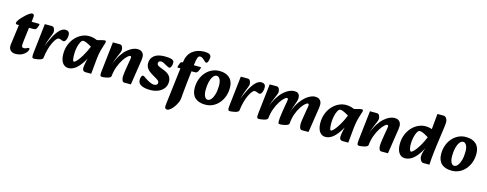

<svg xmlns="http://www.w3.org/2000/svg" viewBox="-28 -1579 6793 2678"><g transform="rotate(15 3368.0 -239.5)"><path d="M144 16Q96 16 68 -12Q40 -40 48 -100L86 -385H60Q38 -385 38 -405Q38 -417 52.5 -439.5Q67 -462 90.5 -487.5Q114 -513 139.5 -536Q165 -559 188 -574Q211 -589 225 -589Q241 -589 248.5 -578.5Q256 -568 254 -547L246 -475H343Q358 -475 360 -470Q362 -465 359 -454Q346 -413 335.5 -399Q325 -385 297 -385H232L208 -191Q206 -172 204.5 -155Q203 -138 203 -124Q203 -111 209.5 -101.5Q216 -92 234 -92Q257 -92 274.5 -102Q292 -112 301 -112Q315 -112 315 -97Q315 -84 304 -65Q293 -46 271.5 -27.5Q250 -9 218 3.5Q186 16 144 16Z M536 -32 498 -175Q535 -271 573 -341.5Q611 -412 651 -451Q691 -490 732 -490Q758 -490 775.5 -476Q793 -462 793 -427Q793 -404 787 -381Q781 -358 770 -343Q759 -328 744 -328Q731 -328 712.5 -337.5Q694 -347 671 -347Q656 -347 636.5 -323.5Q617 -300 596.5 -258Q576 -216 560 -158.5Q544 -101 536 -32ZM411 14Q398 14 390.5 9.5Q383 5 381.5 -14Q380 -33 385 -75L432 -491H530Q557 -491 568.5 -469Q580 -447 580 -419Q580 -406 569.5 -378.5Q559 -351 546.5 -320.5Q534 -290 527 -267L503 -185L553 -191L536 -32Q535 -18 518 -9Q501 0 478 5Q455 10 436 12Q417 14 411 14Z M907 16Q851 16 819.5 -30.5Q788 -77 788 -157Q788 -230 811.5 -291Q835 -352 875.5 -396.5Q916 -441 967 -465.5Q1018 -490 1073 -490Q1116 -490 1151.5 -478.5Q1187 -467 1212 -455L1183 -321Q1157 -339 1125 -358.5Q1093 -378 1063 -391.5Q1033 -405 1012 -405Q992 -405 974.5 -373Q957 -341 946.5 -292.5Q936 -244 936 -193Q936 -149 941 -119.5Q946 -90 959 -90Q970 -90 996.5 -116.5Q1023 -143 1063 -209Q1103 -275 1152 -393L1191 -297Q1137 -177 1088 -108.5Q1039 -40 994.5 -12Q950 16 907 16ZM1162 10Q1130 10 1119 -4Q1108 -18 1108 -40Q1108 -57 1112.5 -84.5Q1117 -112 1124 -144Q1131 -176 1139 -204L1161 -279L1127 -305L1151 -456Q1183 -461 1212.5 -469Q1242 -477 1265 -483Q1288 -489 1299 -489Q1318 -489 1318 -469Q1318 -460 1305.5 -425Q1293 -390 1279 -336.5Q1265 -283 1258 -217L1236 10Z M1711 10Q1695 10 1687 -4.5Q1679 -19 1676 -36Q1673 -53 1673 -62Q1673 -76 1675 -94Q1677 -112 1679.5 -132Q1682 -152 1685 -170L1702 -274Q1705 -294 1709.5 -315.5Q1714 -337 1714 -350Q1714 -361 1709 -366Q1704 -371 1697 -371Q1684 -371 1658 -347Q1632 -323 1603 -278Q1574 -233 1550.5 -170.5Q1527 -108 1519 -32L1480 -185Q1510 -272 1548 -330.5Q1586 -389 1626.5 -424Q1667 -459 1704.5 -474.5Q1742 -490 1771 -490Q1807 -490 1828.5 -476.5Q1850 -463 1859 -442Q1868 -421 1868 -400Q1868 -373 1864.5 -351Q1861 -329 1857 -303L1809 10ZM1394 14Q1381 14 1373.5 9.5Q1366 5 1364.5 -14Q1363 -33 1368 -75L1415 -491H1513Q1540 -491 1551.5 -469Q1563 -447 1563 -419Q1563 -406 1552 -378.5Q1541 -351 1527.5 -320.5Q1514 -290 1506 -267L1480 -185L1536 -191L1519 -32Q1518 -18 1501 -9Q1484 0 1461 5Q1438 10 1419 12Q1400 14 1394 14Z M2089 16Q2005 16 1958 -8.5Q1911 -33 1911 -81Q1911 -114 1920 -132.5Q1929 -151 1941 -151Q1950 -151 1959 -146Q1968 -141 1984 -129Q2001 -117 2025 -103Q2049 -89 2074.5 -79Q2100 -69 2120 -69Q2141 -69 2156 -79Q2171 -89 2171 -109Q2171 -123 2163 -134Q2155 -145 2131 -159L2055 -204Q2012 -230 1988 -262.5Q1964 -295 1964 -339Q1964 -407 2014 -448.5Q2064 -490 2168 -490Q2232 -490 2267 -478Q2302 -466 2302 -434Q2302 -402 2291.5 -378Q2281 -354 2264 -354Q2258 -354 2251 -357Q2244 -360 2237 -363Q2226 -368 2208 -379Q2190 -390 2170.5 -399Q2151 -408 2133 -408Q2114 -408 2104.5 -397.5Q2095 -387 2095 -374Q2095 -359 2103.5 -348Q2112 -337 2140 -326L2207 -299Q2262 -277 2287.5 -243Q2313 -209 2313 -162Q2313 -105 2282 -65Q2251 -25 2200 -4.5Q2149 16 2089 16Z M2386 219Q2368 219 2360 208.5Q2352 198 2352 182Q2352 167 2356 135L2429 -471Q2443 -587 2512 -641.5Q2581 -696 2681 -696Q2731 -696 2756 -682.5Q2781 -669 2781 -638Q2781 -621 2776.5 -601.5Q2772 -582 2764 -568Q2756 -554 2743 -554Q2735 -554 2719 -569.5Q2703 -585 2683.5 -600.5Q2664 -616 2643 -616Q2620 -616 2608.5 -585Q2597 -554 2591 -499L2558 -208Q2551 -149 2546 -88.5Q2541 -28 2536 24Q2533 49 2518 82Q2503 115 2480.5 146.5Q2458 178 2433 198.5Q2408 219 2386 219ZM2386 -385Q2379 -385 2376 -390Q2373 -395 2375 -402L2392 -450Q2397 -464 2406.5 -469.5Q2416 -475 2443 -475H2683Q2696 -475 2691 -459Q2678 -421 2666 -403Q2654 -385 2628 -385Z M2882 15Q2785 15 2733 -33.5Q2681 -82 2681 -175Q2681 -243 2702 -300.5Q2723 -358 2761 -401Q2799 -444 2849 -467.5Q2899 -491 2956 -491Q3051 -491 3103.5 -442Q3156 -393 3156 -301Q3156 -233 3135 -175.5Q3114 -118 3076.5 -75Q3039 -32 2989.5 -8.5Q2940 15 2882 15ZM2898 -60Q2926 -60 2949 -89Q2972 -118 2986.5 -169.5Q3001 -221 3001 -290Q3001 -352 2982 -384Q2963 -416 2936 -416Q2909 -416 2886 -387Q2863 -358 2849.5 -306.5Q2836 -255 2836 -186Q2836 -125 2853.5 -92.5Q2871 -60 2898 -60Z M3366 -32 3328 -175Q3365 -271 3403 -341.5Q3441 -412 3481 -451Q3521 -490 3562 -490Q3588 -490 3605.5 -476Q3623 -462 3623 -427Q3623 -404 3617 -381Q3611 -358 3600 -343Q3589 -328 3574 -328Q3561 -328 3542.5 -337.5Q3524 -347 3501 -347Q3486 -347 3466.5 -323.5Q3447 -300 3426.5 -258Q3406 -216 3390 -158.5Q3374 -101 3366 -32ZM3241 14Q3228 14 3220.5 9.5Q3213 5 3211.5 -14Q3210 -33 3215 -75L3262 -491H3360Q3387 -491 3398.5 -469Q3410 -447 3410 -419Q3410 -406 3399.5 -378.5Q3389 -351 3376.5 -320.5Q3364 -290 3357 -267L3333 -185L3383 -191L3366 -32Q3365 -18 3348 -9Q3331 0 3308 5Q3285 10 3266 12Q3247 14 3241 14Z M4276 10Q4260 10 4252 -4.5Q4244 -19 4241 -36Q4238 -53 4238 -62Q4238 -76 4239.5 -94Q4241 -112 4244 -132Q4247 -152 4250 -170L4267 -274Q4270 -294 4274.5 -315.5Q4279 -337 4279 -350Q4279 -361 4274 -366Q4269 -371 4262 -371Q4249 -371 4223 -348Q4197 -325 4168.5 -281Q4140 -237 4117.5 -175Q4095 -113 4089 -36L4045 -175Q4086 -291 4139 -360Q4192 -429 4244.5 -459.5Q4297 -490 4336 -490Q4372 -490 4393.5 -476.5Q4415 -463 4424 -442Q4433 -421 4433 -400Q4433 -373 4429.5 -351Q4426 -329 4422 -303L4374 10ZM3658 14Q3645 14 3637.5 9.5Q3630 5 3628.5 -14Q3627 -33 3632 -75L3679 -491H3777Q3804 -491 3815.5 -469Q3827 -447 3827 -419Q3827 -406 3816 -378.5Q3805 -351 3791.5 -320.5Q3778 -290 3770 -267L3744 -185L3800 -191L3783 -32Q3782 -18 3765 -9Q3748 0 3725 5Q3702 10 3683 12Q3664 14 3658 14ZM3961 10Q3940 10 3937 -2.5Q3934 -15 3934 -26Q3934 -46 3936.5 -77.5Q3939 -109 3949 -170L3966 -274Q3969 -294 3973.5 -315.5Q3978 -337 3978 -350Q3978 -361 3973 -366Q3968 -371 3961 -371Q3948 -371 3922 -347Q3896 -323 3867 -278Q3838 -233 3814.5 -170.5Q3791 -108 3783 -32L3744 -185Q3774 -272 3812 -330.5Q3850 -389 3890.5 -424Q3931 -459 3968.5 -474.5Q4006 -490 4035 -490Q4071 -490 4088.5 -478Q4106 -466 4111.5 -447.5Q4117 -429 4117 -409Q4117 -387 4106 -353Q4095 -319 4078.5 -274.5Q4062 -230 4045 -175L4101 -191L4089 -36Q4088 -23 4071.5 -14Q4055 -5 4032 0.5Q4009 6 3989 8Q3969 10 3961 10Z M4619 16Q4563 16 4531.5 -30.5Q4500 -77 4500 -157Q4500 -230 4523.5 -291Q4547 -352 4587.5 -396.5Q4628 -441 4679 -465.5Q4730 -490 4785 -490Q4828 -490 4863.5 -478.5Q4899 -467 4924 -455L4895 -321Q4869 -339 4837 -358.5Q4805 -378 4775 -391.5Q4745 -405 4724 -405Q4704 -405 4686.5 -373Q4669 -341 4658.5 -292.5Q4648 -244 4648 -193Q4648 -149 4653 -119.5Q4658 -90 4671 -90Q4682 -90 4708.5 -116.5Q4735 -143 4775 -209Q4815 -275 4864 -393L4903 -297Q4849 -177 4800 -108.5Q4751 -40 4706.5 -12Q4662 16 4619 16ZM4874 10Q4842 10 4831 -4Q4820 -18 4820 -40Q4820 -57 4824.5 -84.5Q4829 -112 4836 -144Q4843 -176 4851 -204L4873 -279L4839 -305L4863 -456Q4895 -461 4924.5 -469Q4954 -477 4977 -483Q5000 -489 5011 -489Q5030 -489 5030 -469Q5030 -460 5017.5 -425Q5005 -390 4991 -336.5Q4977 -283 4970 -217L4948 10Z M5423 10Q5407 10 5399 -4.5Q5391 -19 5388 -36Q5385 -53 5385 -62Q5385 -76 5387 -94Q5389 -112 5391.5 -132Q5394 -152 5397 -170L5414 -274Q5417 -294 5421.5 -315.5Q5426 -337 5426 -350Q5426 -361 5421 -366Q5416 -371 5409 -371Q5396 -371 5370 -347Q5344 -323 5315 -278Q5286 -233 5262.5 -170.5Q5239 -108 5231 -32L5192 -185Q5222 -272 5260 -330.5Q5298 -389 5338.5 -424Q5379 -459 5416.5 -474.5Q5454 -490 5483 -490Q5519 -490 5540.5 -476.5Q5562 -463 5571 -442Q5580 -421 5580 -400Q5580 -373 5576.5 -351Q5573 -329 5569 -303L5521 10ZM5106 14Q5093 14 5085.5 9.5Q5078 5 5076.5 -14Q5075 -33 5080 -75L5127 -491H5225Q5252 -491 5263.5 -469Q5275 -447 5275 -419Q5275 -406 5264 -378.5Q5253 -351 5239.5 -320.5Q5226 -290 5218 -267L5192 -185L5248 -191L5231 -32Q5230 -18 5213 -9Q5196 0 5173 5Q5150 10 5131 12Q5112 14 5106 14Z M5766 16Q5710 16 5678.5 -30.5Q5647 -77 5647 -157Q5647 -230 5670.5 -291Q5694 -352 5734.5 -396.5Q5775 -441 5826 -465.5Q5877 -490 5932 -490Q5975 -490 6010.5 -478.5Q6046 -467 6071 -455L6042 -321Q6015 -339 5983.5 -358.5Q5952 -378 5922 -391.5Q5892 -405 5871 -405Q5851 -405 5833.5 -373Q5816 -341 5805.5 -292.5Q5795 -244 5795 -193Q5795 -149 5804 -122Q5813 -95 5826 -95Q5837 -95 5863.5 -120.5Q5890 -146 5930 -210.5Q5970 -275 6019 -393L6050 -283Q5997 -163 5948 -98Q5899 -33 5854 -8.5Q5809 16 5766 16ZM6031 14Q6015 14 6002.5 0Q5990 -14 5983.5 -33Q5977 -52 5977 -66Q5977 -96 5990 -141.5Q6003 -187 6022 -233L6037 -269L5996 -311L6007 -416L6021 -433L6046 -698H6136Q6153 -698 6165.5 -686Q6178 -674 6185.5 -656Q6193 -638 6193 -620Q6193 -612 6192 -598Q6191 -584 6188.5 -561.5Q6186 -539 6181 -503L6149 -273Q6144 -234 6137.5 -180Q6131 -126 6126.5 -74Q6122 -22 6121 14Z M6441 15Q6344 15 6292 -33.5Q6240 -82 6240 -175Q6240 -243 6261 -300.5Q6282 -358 6320 -401Q6358 -444 6408 -467.5Q6458 -491 6515 -491Q6610 -491 6662.5 -442Q6715 -393 6715 -301Q6715 -233 6694 -175.5Q6673 -118 6635.5 -75Q6598 -32 6548.5 -8.5Q6499 15 6441 15ZM6457 -60Q6485 -60 6508 -89Q6531 -118 6545.5 -169.5Q6560 -221 6560 -290Q6560 -352 6541 -384Q6522 -416 6495 -416Q6468 -416 6445 -387Q6422 -358 6408.5 -306.5Q6395 -255 6395 -186Q6395 -125 6412.5 -92.5Q6430 -60 6457 -60Z"/></g></svg>

Font: Alkatra
Style: Regular
Weight: 400
Designer: Suman Bhandary
Version: Version 1.100;gftools[0.9.22]